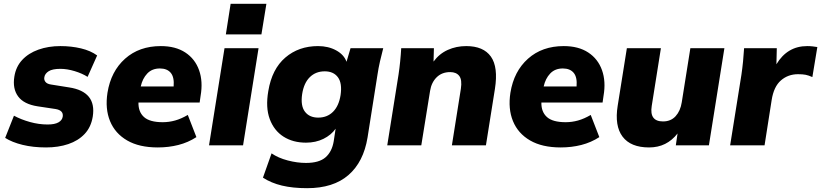

<svg xmlns="http://www.w3.org/2000/svg" viewBox="-20 -760 4294 1004"><path d="M221 11Q153 11 98 -2.5Q43 -16 7 -39L53 -155Q90 -135 136.5 -122Q183 -109 229 -109Q266 -109 285.5 -120Q305 -131 308 -150Q313 -183 270 -190L177 -204Q105 -215 75 -255.5Q45 -296 55 -359Q63 -411 96 -446.5Q129 -482 181 -500.5Q233 -519 296 -519Q353 -519 403.5 -507Q454 -495 488 -470L438 -358Q410 -376 370.5 -388Q331 -400 296 -400Q254 -400 234.5 -387.5Q215 -375 212 -357Q209 -343 217.5 -332Q226 -321 247 -318L341 -303Q486 -281 465 -150Q456 -95 422.5 -59.5Q389 -24 337 -6.5Q285 11 221 11Z M805 11Q708 11 645 -25.5Q582 -62 555.5 -126.5Q529 -191 542 -275Q560 -387 634 -453Q708 -519 821 -519Q898 -519 949 -485.5Q1000 -452 1021 -393Q1042 -334 1029 -259L1024 -224H704Q703 -175 733 -148Q763 -121 831 -121Q864 -121 896 -130Q928 -139 962 -159L1007 -43Q964 -15 913 -2Q862 11 805 11ZM816 -402Q775 -402 750 -375.5Q725 -349 716 -308H888Q892 -356 873 -379Q854 -402 816 -402Z M1161 -580 1186 -740H1373L1347 -580ZM1073 0 1154 -508H1332L1251 0Z M1586 224Q1511 224 1454.5 210.5Q1398 197 1355 169L1400 42Q1435 66 1484.5 79Q1534 92 1580 92Q1649 92 1682.5 62.5Q1716 33 1725 -21L1735 -87Q1712 -54 1671.5 -34Q1631 -14 1580 -14Q1512 -14 1462.5 -45.5Q1413 -77 1390.5 -137.5Q1368 -198 1383 -284Q1402 -399 1472 -459Q1542 -519 1643 -519Q1697 -519 1738 -496.5Q1779 -474 1792 -437L1813 -508H1984Q1975 -474 1967 -439Q1959 -404 1954 -370L1902 -41Q1881 87 1802 155.5Q1723 224 1586 224ZM1644 -145Q1691 -145 1721.5 -175.5Q1752 -206 1761 -263Q1770 -325 1747 -356Q1724 -387 1678 -387Q1631 -387 1600 -356.5Q1569 -326 1560 -268Q1551 -207 1574.5 -176Q1598 -145 1644 -145Z M2005 0 2064 -370Q2074 -437 2078 -508H2249L2247 -438Q2277 -479 2321.5 -499Q2366 -519 2418 -519Q2508 -519 2547 -464Q2586 -409 2568 -295L2521 0H2343L2390 -296Q2397 -343 2381.5 -363Q2366 -383 2334 -383Q2291 -383 2263.5 -356Q2236 -329 2229 -285L2183 0Z M2912 11Q2815 11 2752 -25.5Q2689 -62 2662.5 -126.5Q2636 -191 2649 -275Q2667 -387 2741 -453Q2815 -519 2928 -519Q3005 -519 3056 -485.5Q3107 -452 3128 -393Q3149 -334 3136 -259L3131 -224H2811Q2810 -175 2840 -148Q2870 -121 2938 -121Q2971 -121 3003 -130Q3035 -139 3069 -159L3114 -43Q3071 -15 3020 -2Q2969 11 2912 11ZM2923 -402Q2882 -402 2857 -375.5Q2832 -349 2823 -308H2995Q2999 -356 2980 -379Q2961 -402 2923 -402Z M3374 11Q3278 11 3235.5 -45.5Q3193 -102 3210 -207L3258 -508H3436L3388 -206Q3375 -125 3447 -125Q3488 -125 3513 -152.5Q3538 -180 3545 -225L3590 -508H3768L3687 0H3514L3523 -62Q3495 -26 3458 -7.5Q3421 11 3374 11Z M3798 0 3857 -369Q3862 -403 3865.5 -438.5Q3869 -474 3871 -508H4042L4040 -424Q4097 -519 4201 -519Q4216 -519 4229 -517.5Q4242 -516 4254 -514L4228 -357Q4208 -366 4192.5 -369Q4177 -372 4153 -372Q4101 -372 4063.5 -339.5Q4026 -307 4015 -236L3978 0Z"/></svg>

Font: Winston ExtraBold
Style: Italic
Weight: 800
Italic angle: -9°
Designer: Original fonts by Vernon Adams / Changes by Cristiano Sobral
Foundry: Original fonts by Vernon Adams / Changes by Cristiano Sobral
Version: Version 2.503;July 17, 2020;FontCreator 13.0.0.2655 64-bit